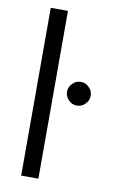

<svg xmlns="http://www.w3.org/2000/svg" viewBox="-88 -829 546 879"><g transform="rotate(10 185.0 -390.0)"><path d="M75 -780H155V0H75ZM232 -454Q247 -470 270 -470Q293 -470 308 -454Q325 -438 325 -415Q325 -392 308 -376Q293 -360 270 -360Q247 -360 232 -376Q215 -392 215 -415Q215 -438 232 -454Z"/></g></svg>

Font: jost-mod-400
Style: Regular
Weight: 400
Version: Version 3.200; ttfautohint (v0.97) -l 8 -r 50 -G 200 -x 14 -